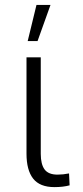

<svg xmlns="http://www.w3.org/2000/svg" viewBox="-20 -764 340 789"><path d="M88.9 0ZM147.5 -528.3V-131.8Q147.5 -88.9 163.3 -67.6Q179.2 -46.4 216.3 -46.4Q239.3 -46.4 263.7 -51.3L266.1 -2.4Q239.3 4.9 203.6 4.9Q143.6 4.9 116.2 -30Q88.9 -64.9 88.9 -132.8V-528.3ZM129.9 -743.7H187.5L134.3 -595.2H93.8Z"/></svg>

Font: Roboto Light
Style: Regular
Weight: 300
Designer: Google
Version: Version 2.134; 2016; ttfautohint (v1.6)